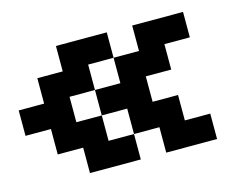

<svg xmlns="http://www.w3.org/2000/svg" viewBox="-88 -1018 1177 912"><g transform="rotate(-15 500.0 -562.5)"><path d="M250 -250V-375H125V-500H0V-625H125V-750H250V-875H500V-750H625V-875H875V-750H750V-625H625V-500H750V-375H875V-250H625V-375H500V-250ZM375 -375H500V-500H375V-625H500V-750H375V-625H250V-500H375Z"/></g></svg>

Font: Press Start 2P
Style: Regular
Weight: 400
Designer: CodeMan38
Foundry: CodeMan38
Version: Version 3.000